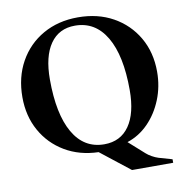

<svg xmlns="http://www.w3.org/2000/svg" viewBox="-91 -802 980 1025"><g transform="rotate(-10 399.0 -289.5)"><path d="M542 137 383 12Q280 9 201 -38Q122 -85 77.5 -165Q33 -245 33 -347Q33 -455 79.5 -538.5Q126 -622 208.5 -669Q291 -716 398 -716Q506 -716 588.5 -670Q671 -624 718 -543Q765 -462 765 -357Q765 -277 736.5 -206.5Q708 -136 658.5 -85.5Q609 -35 544 -14L628 61Q640 72 658 82Q676 92 692 97L765 118V137ZM421 -24Q509 -24 556.5 -92Q604 -160 604 -286Q604 -473 544.5 -574Q485 -675 375 -675Q288 -675 241 -607.5Q194 -540 194 -415Q194 -227 252.5 -125.5Q311 -24 421 -24Z"/></g></svg>

Font: Wittgenstein
Style: Bold
Weight: 700
Designer: Jörg Drees
Foundry: Jörg Drees
Version: Version 1.303; ttfautohint (v1.8.4.7-5d5b)